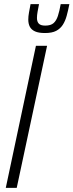

<svg xmlns="http://www.w3.org/2000/svg" viewBox="-20 -910 356 930"><path d="M8 0 154 -688H208L61 0ZM198 -750Q167 -750 149.5 -758Q132 -766 124.5 -780.5Q117 -795 117 -815Q117 -831 120.5 -850Q124 -869 128 -890H169Q165 -870 162 -853Q159 -836 159 -823Q159 -805 168 -795.5Q177 -786 199 -786Q226 -786 239.5 -798Q253 -810 260.5 -833Q268 -856 274 -890H316Q310 -859 303 -833.5Q296 -808 284 -789.5Q272 -771 252 -760.5Q232 -750 198 -750Z"/></svg>

Font: Saira ExtraCondensed Light
Style: Italic
Weight: 300
Width: 2
Italic angle: -12°
Designer: Hector Gatti with collaboration of the Omnibus-Type team
Foundry: Omnibus-Type
Version: Version 1.101